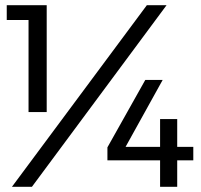

<svg xmlns="http://www.w3.org/2000/svg" viewBox="-20 -720 773 740"><path d="M6 -700H160V-288H90V-643H6ZM546 -700H622L103 0H26ZM540 -412H607L464 -154H597V-261H663V-154H725V-102H663V0H597V-102H394V-152Z"/></svg>

Font: Montserrat
Style: Regular
Weight: 400
Designer: Julieta Ulanovsky
Foundry: Julieta Ulanovsky
Version: Version 6.001